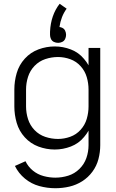

<svg xmlns="http://www.w3.org/2000/svg" viewBox="-20 -784 615 1017"><path d="M288 -557Q276 -557 265.5 -562Q255 -567 250 -577.5Q245 -588 245 -599V-601V-616Q249 -704 296 -764L333 -738Q303 -697 295 -641Q302 -640 309 -637Q320 -632 325 -621.5Q330 -611 330 -599.5Q330 -588 325 -577.5Q320 -567 309.5 -562Q299 -557 288 -557ZM245 -601V-605V-610ZM273 213Q230 213 188 201.5Q146 190 112 162Q78 134 59 95L115 70Q129 99 154 119.5Q179 140 210.5 148.5Q242 157 273 157Q308 157 341.5 146.5Q375 136 400.5 111Q426 86 437.5 53Q449 20 449 -15V-92Q439 -74 425 -58Q397 -24 355.5 -8Q314 8 270 8Q226 8 184 -7.5Q142 -23 111.5 -56.5Q81 -90 68.5 -133Q56 -176 56 -220V-310Q56 -354 68.5 -397Q81 -440 111.5 -473.5Q142 -507 184 -522.5Q226 -538 270 -538Q314 -538 355.5 -522Q397 -506 425 -472Q439 -456 449 -438V-530H511V-15Q511 22 501.5 58.5Q492 95 469.5 125.5Q447 156 415.5 176Q384 196 347.5 204.5Q311 213 273 213ZM287 -48Q320 -48 352 -59.5Q384 -71 407 -96.5Q430 -122 439.5 -154.5Q449 -187 449 -220V-310Q449 -343 439.5 -375.5Q430 -408 407 -433.5Q384 -459 352 -470.5Q320 -482 287 -482Q253 -482 220 -471Q187 -460 163 -435Q139 -410 128.5 -377Q118 -344 118 -310V-220Q118 -186 128.5 -153Q139 -120 163 -95Q187 -70 220 -59Q253 -48 287 -48Z"/></svg>

Font: Jozsika Light
Style: Regular
Weight: 300
Monospace: yes
Designer: Belleve Invis
Foundry: Belleve Invis
Version: 2.1.0